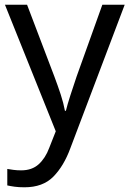

<svg xmlns="http://www.w3.org/2000/svg" viewBox="-20 -556 550 816"><path d="M1 -536H95L211 -231Q226 -191 238 -154.5Q250 -118 256 -85H260Q266 -110 279 -150.5Q292 -191 306 -232L415 -536H510L279 74Q251 150 206.5 195Q162 240 84 240Q60 240 42 237.5Q24 235 11 232V162Q22 164 37.5 166Q53 168 70 168Q116 168 144.5 142Q173 116 189 73L217 2Z"/></svg>

Font: Noto Sans Adlam
Style: Regular
Weight: 400
Designer: Mark Jamra, Neil Patel
Foundry: JamraPatel LLC
Version: Version 3.001